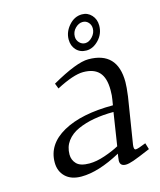

<svg xmlns="http://www.w3.org/2000/svg" viewBox="-101 -716 665 797"><g transform="rotate(-15 232.0 -318.0)"><path d="M58.1 -78.1Q58.1 -156.2 137.5 -200.7Q216.8 -245.1 353 -245.1L356.9 -269Q359.9 -283.7 359.9 -309.1Q359.9 -361.3 337.4 -385.7Q314.9 -410.2 269 -410.2Q227.1 -410.2 152.8 -371.1L144 -394Q252.9 -456.1 303.2 -456.1Q428.2 -456.1 428.2 -325.2Q428.2 -304.7 422.9 -264.2L391.1 -64.9Q388.2 -43.9 397.9 -43.9Q407.2 -43.9 441.9 -58.1L450.2 -30.8Q397.5 -8.3 375.7 -0.7Q354 6.8 341.8 6.8Q316.9 6.8 316.9 -16.1Q316.9 -19.5 318.8 -33.2L320.8 -45.9Q224.1 6.8 150.9 6.8Q106.9 6.8 82.5 -16.8Q58.1 -40.5 58.1 -78.1ZM126 -94.2Q126 -70.3 142.1 -53.7Q158.2 -37.1 196.8 -37.1Q227.5 -37.1 263.9 -49.6Q300.3 -62 326.2 -76.2L348.1 -217.8Q302.2 -217.8 263.7 -210.9Q225.1 -204.1 193.6 -189.9Q162.1 -175.8 144 -151.4Q126 -127 126 -94.2ZM246.1 -556.2Q246.1 -588.9 270 -616Q293.9 -643.1 326.2 -643.1Q350.6 -643.1 367.2 -625Q383.8 -606.9 383.8 -580.1Q383.8 -544.4 359.4 -518.8Q335 -493.2 306.2 -493.2Q279.3 -493.2 262.7 -511Q246.1 -528.8 246.1 -556.2ZM273.9 -561Q273.9 -545.9 284.4 -534.9Q294.9 -523.9 309.1 -523.9Q325.7 -523.9 340.3 -539.8Q355 -555.7 355 -575.2Q355 -590.3 345.2 -601.1Q335.4 -611.8 320.8 -611.8Q303.7 -611.8 288.8 -596.9Q273.9 -582 273.9 -561Z"/></g></svg>

Font: Dehuti
Style: Italic
Weight: 400
Version: Version 1.2